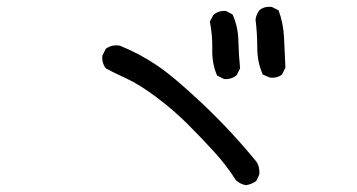

<svg xmlns="http://www.w3.org/2000/svg" viewBox="-20 -698 1040 559"><path d="M696 -159Q681 -161 667 -173Q640 -216 603.5 -256Q567 -296 526 -337Q485 -378 435.5 -415Q386 -452 348 -469.5Q310 -487 288 -499Q276 -515 278 -536L288 -556Q306 -569 329 -565Q386 -542 436.5 -508Q487 -474 570 -395.5Q653 -317 726 -228Q737 -212 735 -190L726 -171Q712 -161 696 -159ZM632 -468 612 -478Q597 -513 598 -554Q599 -595 591 -635L601 -654Q616 -668 638 -666L657 -656Q673 -621 674 -579.5Q675 -538 679 -499L669 -479Q653 -466 632 -468ZM766 -472 745 -481Q729 -517 729 -559Q729 -601 724 -641Q726 -656 735 -668Q749 -680 771 -678L791 -668Q805 -631 807 -587.5Q809 -544 811 -501L801 -481Q787 -470 766 -472Z"/></svg>

Font: Kosefont JP
Style: Regular
Weight: 400
Designer: Nozomi Seto 瀬戸のぞみ
Version: Version 3.00;June 19, 2020